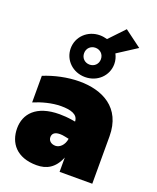

<svg xmlns="http://www.w3.org/2000/svg" viewBox="-171 -1049 949 1159"><g transform="rotate(20 303.5 -469.0)"><path d="M352 0H562V-304C562 -490 425 -554 280 -554C201 -554 119 -535 53 -508V-337C102 -358 167 -376 226 -376C287 -376 335 -363 336 -317L318 -320C287 -325 259 -327 234 -327C83 -327 21 -251 21 -160C21 -66 78 10 207 10C270 10 321 -16 352 -92ZM300 -590C379 -590 440 -649 440 -724C440 -747 434 -768 424 -787L548 -867L439 -948L347 -851C332 -855 316 -858 300 -858C221 -858 160 -799 160 -724C160 -649 221 -590 300 -590ZM300 -670C270 -670 246 -692 246 -724C246 -756 270 -778 300 -778C330 -778 354 -756 354 -724C354 -692 330 -670 300 -670ZM228 -178C228 -198 240 -215 277 -215C286 -215 298 -214 311 -211L335 -206C329 -163 300 -139 274 -139C247 -139 228 -155 228 -178Z"/></g></svg>

Font: Chess Sans Black
Style: Regular
Weight: 900
Designer: Wolf Bōese
Foundry: Wolf Bōese
Version: Version 7.223;Glyphs 3.3 (3306)